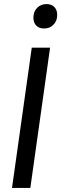

<svg xmlns="http://www.w3.org/2000/svg" viewBox="-20 -923 301 943"><path d="M129 0H39L136 -689H226ZM144 -836Q144 -866 162.5 -884.5Q181 -903 208 -903Q233 -903 247 -888.5Q261 -874 261 -850Q261 -820 242.5 -801.5Q224 -783 197 -783Q172 -783 158 -797.5Q144 -812 144 -836Z"/></svg>

Font: Fira Sans Compressed
Style: Italic
Weight: 400
Width: 1
Italic angle: -8°
Designer: bBox Type GmbH & Carrois Corporate GbR & Edenspiekermann AG
Foundry: bBox Type GmbH & Carrois Corporate GbR & Edenspiekermann AG
Version: Version 4.301